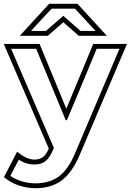

<svg xmlns="http://www.w3.org/2000/svg" viewBox="-48 -784 694 1019"><path d="M626 -551 375 38Q334 134 278 174.5Q222 215 140 215Q95 215 50 199.5Q5 184 -27 156L43 21Q66 41 90 52Q114 63 135 63Q162 63 179.5 50Q197 37 211 5L-28 -551H162L304 -207Q339 -292 375.5 -379Q412 -466 447 -551ZM301 -146 144 -525H11Q67 -394 124.5 -262Q182 -130 238 1Q218 51 195 70Q172 89 135 89Q89 89 52 63L7 149Q33 168 68.5 178.5Q104 189 140 189Q213 189 263 153.5Q313 118 351 28L586 -525H465Q447 -481 427 -433Q407 -385 386.5 -335.5Q366 -286 345.5 -238Q325 -190 307 -146ZM370 -594 288 -666Q268 -649 247 -630Q226 -611 206 -594H57L213 -764H363L519 -594ZM459 -620 350 -738H226Q211 -722 198 -708L172 -680Q159 -666 145.5 -651.5Q132 -637 117 -620H196L288 -700L379 -620Z"/></svg>

Font: CMG Sans Outline
Style: Outline
Weight: 700
Designer: Julieta Ulanovsky
Foundry: Julieta Ulanovsky
Version: Version 7.200